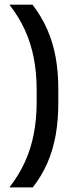

<svg xmlns="http://www.w3.org/2000/svg" viewBox="-20 -696 340 838"><path d="M140 -304Q140 -378 127.5 -442.5Q115 -507 88.8 -564.8Q62.5 -622.5 21 -675.5H122Q160.5 -625.5 185.5 -569.2Q210.5 -513 222.5 -448.2Q234.5 -383.5 234.5 -306.5V-247.5Q234.5 -170 222.8 -105Q211 -40 186.5 16Q162 72 123 122H21Q62.5 68.5 88.8 10.8Q115 -47 127.5 -111.8Q140 -176.5 140 -250.5Z"/></svg>

Font: Anek Latin Medium
Style: Regular
Weight: 500
Designer: Yesha Goshar
Foundry: Ek Type
Version: Version 1.003